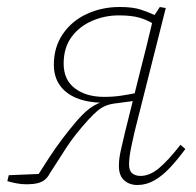

<svg xmlns="http://www.w3.org/2000/svg" viewBox="-20 -518 561 549"><path d="M1 0 5 -17 101 -21 80 -4Q102 -39 120 -66.5Q138 -94 157.5 -120Q177 -146 201 -174Q215 -190 226.5 -200Q238 -210 248.5 -216Q259 -222 270 -226L274 -224Q229 -225 198 -238Q167 -251 150.5 -275Q134 -299 134 -333Q134 -383 159.5 -420.5Q185 -458 228 -478Q271 -498 322 -498Q360 -498 382.5 -490.5Q405 -483 422 -475L437 -498L454 -495L365 -142Q359 -116 355.5 -99Q352 -82 350.5 -70Q349 -58 349 -48Q349 -30 358 -22.5Q367 -15 382 -15Q408 -15 434.5 -37Q461 -59 496 -104L510 -92Q488 -62 466 -38.5Q444 -15 421 -2Q398 11 373 11Q350 11 335 -2.5Q320 -16 320 -43Q320 -55 321.5 -66.5Q323 -78 327 -95Q331 -112 338 -142L377 -299Q388 -341 398 -382Q408 -423 418 -465L420 -449Q401 -461 378.5 -467.5Q356 -474 320 -474Q279 -474 242.5 -458Q206 -442 184 -411.5Q162 -381 162 -336Q162 -290 194 -265.5Q226 -241 278 -241Q304 -241 327 -244.5Q350 -248 374 -253L375 -231L315 -223Q295 -221 282 -215.5Q269 -210 258 -200.5Q247 -191 233 -176Q193 -132 168.5 -94Q144 -56 123 -23Q116 -10 107.5 -3.5Q99 3 86.5 6Q74 9 56 9Q41 9 26 6Q11 3 1 0Z"/></svg>

Font: Source Serif 4 ExtraLight
Style: Italic
Weight: 250
Italic angle: -12°
Designer: Frank Grießhammer
Foundry: Adobe Systems Incorporated
Version: Version 4.004;hotconv 1.0.116;makeotfexe 2.5.65601